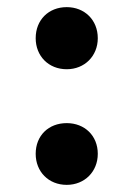

<svg xmlns="http://www.w3.org/2000/svg" viewBox="-20 -520 375 538"><path d="M167 -326C217 -326 254 -363 254 -413C254 -464 217 -500 167 -500C116 -500 80 -464 80 -413C80 -363 116 -326 167 -326ZM167 -2C217 -2 254 -39 254 -89C254 -140 217 -175 167 -175C116 -175 80 -140 80 -89C80 -39 116 -2 167 -2Z"/></svg>

Font: Barlow Semi Condensed ExtraBold
Style: Regular
Weight: 800
Width: 4
Designer: Jeremy Tribby
Foundry: Tribby Type
Version: Version 1.422;hotconv 1.0.109;makeotfexe 2.5.65596